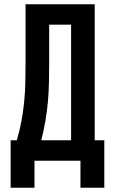

<svg xmlns="http://www.w3.org/2000/svg" viewBox="-20 -755 540 902"><path d="M30 127V-96H59Q72 -140 80.5 -185Q89 -230 93.5 -276Q98 -322 99 -367.5Q100 -413 100 -459V-735H425V-96H470V127H358V0H142V127ZM174 -96H314V-639H211V-459Q211 -414 210 -368Q209 -322 205 -276.5Q201 -231 193 -185.5Q185 -140 174 -96Z"/></svg>

Font: Iosevka Curly
Style: Bold
Weight: 700
Monospace: yes
Designer: Belleve Invis
Foundry: Belleve Invis
Version: Version 22.1.2; ttfautohint (v1.8.4)